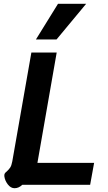

<svg xmlns="http://www.w3.org/2000/svg" viewBox="-20 -978 574 1016"><path d="M3 -45Q2 -54 5 -59.5Q8 -65 16 -71Q27 -81 34 -91.5Q41 -102 45 -124L146 -700H280L178 -116H478L457 0H98Q79 18 57 18Q37 18 21.5 -2Q6 -22 3 -45ZM287 -958H436L279 -769H170Z"/></svg>

Font: Niramit
Style: Bold Italic
Weight: 700
Italic angle: -10°
Designer: Katatrad Aksorn Co.,Ltd.
Foundry: Cadson Demak Co.,Ltd.
Version: Version 1.001; ttfautohint (v1.6)